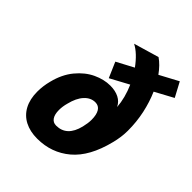

<svg xmlns="http://www.w3.org/2000/svg" viewBox="-219 -926 1073 1073"><g transform="rotate(45 318.0 -389.0)"><path d="M480 -719.2 590.3 -778.3 636.2 -692.4 527.8 -633.8Q552.7 -577.1 566.7 -512Q580.6 -446.8 580.6 -377.9Q580.6 -327.1 566.4 -272.9Q529.8 -126 447.8 -56.9Q365.7 12.2 253.4 12.2Q196.3 12.2 154.5 -9.5Q112.8 -31.2 90.3 -73.2Q67.9 -115.2 67.9 -174.3Q67.9 -218.8 79.6 -263.7Q98.1 -338.4 139.6 -388.7Q181.2 -439 232.4 -462.9Q283.7 -486.8 333 -486.8Q373 -486.8 401.9 -472.2Q430.7 -457.5 444.3 -428.7Q439.5 -497.1 407.7 -569.3L297.4 -509.8L257.8 -601.1L358.9 -654.8Q335.9 -686.5 310.8 -710.2Q285.6 -733.9 261.2 -746.1L410.6 -790Q446.8 -765.6 480 -719.2ZM226.1 -187.5Q226.1 -152.3 239.3 -133.3Q252.4 -114.3 276.4 -114.3Q360.8 -114.3 385.7 -216.8Q394 -251 394 -276.9Q394 -317.9 380.4 -339.8Q366.7 -361.8 339.8 -361.8Q303.7 -361.8 275.9 -331.5Q248 -301.3 234.4 -245.1Q226.1 -215.3 226.1 -187.5Z"/></g></svg>

Font: Lesson One Extra
Style: Italic
Weight: 800
Italic angle: -14°
Designer: But Ko, Victor Gaultney, Annie Olsen, Julie Remington, Don Collingsworth, Eric Hays, Becca Hirsbrunner
Version: Version 1.100